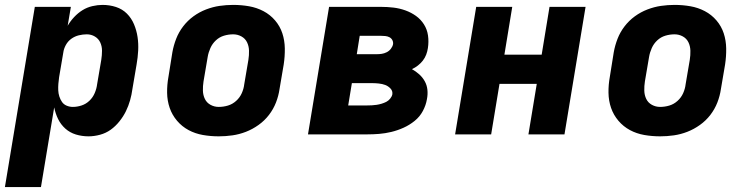

<svg xmlns="http://www.w3.org/2000/svg" viewBox="-35 -548 3055 783"><path d="M-15 215 107 -520H254L241 -443Q252 -462 267.5 -478.5Q283 -495 301.5 -506.5Q320 -518 341.5 -523Q363 -528 383 -528Q412 -528 438 -519.5Q464 -511 482.5 -492.5Q501 -474 511.5 -449Q522 -424 526 -397Q530 -370 528.5 -341.5Q527 -313 522 -285L505 -185Q502 -162 495.5 -139Q489 -116 478.5 -94.5Q468 -73 452 -53Q436 -33 416.5 -19Q397 -5 373 1.5Q349 8 326 8Q299 8 274.5 0.5Q250 -7 231.5 -23.5Q213 -40 202 -62.5Q191 -85 186 -110L132 215ZM262 -112Q280 -112 298 -118Q316 -124 330 -137.5Q344 -151 351.5 -169Q359 -187 361 -204L378 -304Q381 -323 381 -341Q381 -359 374 -374.5Q367 -390 352 -399Q337 -408 319 -408Q303 -408 286.5 -404Q270 -400 256 -390Q242 -380 233.5 -364.5Q225 -349 223 -333L206 -233Q204 -219 203 -206Q202 -193 202.5 -180Q203 -167 207 -154.5Q211 -142 218 -132Q225 -122 237 -117Q249 -112 262 -112Z M857 8Q824 8 792.5 2.5Q761 -3 734 -17.5Q707 -32 687 -55.5Q667 -79 657 -108Q647 -137 646.5 -169.5Q646 -202 652 -235L668 -335Q673 -363 683.5 -390Q694 -417 712 -440.5Q730 -464 754 -481.5Q778 -499 805.5 -509.5Q833 -520 860.5 -524Q888 -528 916 -528Q949 -528 980.5 -522.5Q1012 -517 1039.5 -502.5Q1067 -488 1087 -464.5Q1107 -441 1116.5 -412Q1126 -383 1126.5 -350.5Q1127 -318 1122 -285L1105 -185Q1101 -157 1090.5 -130Q1080 -103 1062 -79.5Q1044 -56 1019.5 -38.5Q995 -21 968 -10.5Q941 0 913 4Q885 8 857 8ZM857 -112Q876 -112 894.5 -117.5Q913 -123 928 -136.5Q943 -150 951 -168Q959 -186 961 -204L978 -304Q981 -323 980.5 -341.5Q980 -360 972.5 -375.5Q965 -391 949.5 -399.5Q934 -408 916 -408Q897 -408 878.5 -402.5Q860 -397 845.5 -383.5Q831 -370 823 -352Q815 -334 812 -316L795 -216Q792 -197 792.5 -178.5Q793 -160 800.5 -144.5Q808 -129 823.5 -120.5Q839 -112 857 -112Z M1221 0 1307 -520H1519Q1545 -520 1570 -517Q1595 -514 1618.5 -505.5Q1642 -497 1661.5 -483Q1681 -469 1694 -448.5Q1707 -428 1710.5 -403Q1714 -378 1710 -352Q1708 -338 1703 -325Q1698 -312 1689.5 -301Q1681 -290 1669.5 -281Q1658 -272 1645 -266Q1661 -257 1674.5 -245Q1688 -233 1697 -217Q1706 -201 1708 -182Q1710 -163 1706 -143Q1702 -119 1689.5 -95.5Q1677 -72 1656 -55Q1635 -38 1610.5 -27Q1586 -16 1561 -10Q1536 -4 1511.5 -2Q1487 0 1463 0ZM1420 -327H1502Q1512 -327 1522 -328.5Q1532 -330 1542 -335Q1552 -340 1559 -349Q1566 -358 1568 -368Q1569 -377 1565 -384.5Q1561 -392 1553.5 -396Q1546 -400 1536.5 -401Q1527 -402 1518 -402H1432ZM1462 -118Q1472 -118 1481.5 -118.5Q1491 -119 1501 -120.5Q1511 -122 1521 -125Q1531 -128 1540 -132.5Q1549 -137 1556 -145.5Q1563 -154 1565 -163Q1567 -177 1557.5 -187Q1548 -197 1536 -201.5Q1524 -206 1509.5 -207.5Q1495 -209 1481 -209H1400L1385 -118Z M1821 0 1907 -520H2054L2022 -325H2174L2206 -520H2353L2267 0H2120L2154 -206H2002L1968 0Z M2657 8Q2624 8 2592.5 2.5Q2561 -3 2534 -17.5Q2507 -32 2487 -55.5Q2467 -79 2457 -108Q2447 -137 2446.5 -169.5Q2446 -202 2452 -235L2468 -335Q2473 -363 2483.5 -390Q2494 -417 2512 -440.5Q2530 -464 2554 -481.5Q2578 -499 2605.5 -509.5Q2633 -520 2660.5 -524Q2688 -528 2716 -528Q2749 -528 2780.5 -522.5Q2812 -517 2839.5 -502.5Q2867 -488 2887 -464.5Q2907 -441 2916.5 -412Q2926 -383 2926.5 -350.5Q2927 -318 2922 -285L2905 -185Q2901 -157 2890.5 -130Q2880 -103 2862 -79.5Q2844 -56 2819.5 -38.5Q2795 -21 2768 -10.5Q2741 0 2713 4Q2685 8 2657 8ZM2657 -112Q2676 -112 2694.5 -117.5Q2713 -123 2728 -136.5Q2743 -150 2751 -168Q2759 -186 2761 -204L2778 -304Q2781 -323 2780.5 -341.5Q2780 -360 2772.5 -375.5Q2765 -391 2749.5 -399.5Q2734 -408 2716 -408Q2697 -408 2678.5 -402.5Q2660 -397 2645.5 -383.5Q2631 -370 2623 -352Q2615 -334 2612 -316L2595 -216Q2592 -197 2592.5 -178.5Q2593 -160 2600.5 -144.5Q2608 -129 2623.5 -120.5Q2639 -112 2657 -112Z"/></svg>

Font: Iosevka Heavy Extended Oblique
Style: Regular
Weight: 900
Width: 7
Italic angle: -9°
Monospace: yes
Designer: Belleve Invis
Foundry: Belleve Invis
Version: Version 32.5.0; ttfautohint (v1.8.4)